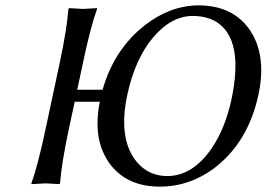

<svg xmlns="http://www.w3.org/2000/svg" viewBox="-20 -678 986 710"><path d="M693.4 -619.1Q613.3 -619.1 545.4 -538.6Q479 -459 450.7 -327.1Q416 -164.6 485.4 -79.6Q529.3 -27.3 597.7 -26.9Q692.9 -26.9 763.7 -130.9Q813 -204.1 835.9 -310.1Q882.8 -531.7 780.8 -596.7Q744.1 -618.7 693.4 -619.1ZM200.7 -444.8Q228 -574.2 232.9 -645L235.8 -647.9Q237.8 -647.9 286.1 -645L338.9 -647.9V-645Q314.5 -577.6 286.6 -444.8L265.6 -346.2H359.4Q401.9 -496.1 516.1 -585Q609.4 -657.2 712.9 -658.2Q844.7 -658.2 907.2 -562Q965.8 -470.2 936 -329.1Q899.4 -157.7 780.3 -62.5Q686.5 11.7 571.3 12.2Q445.3 12.2 382.3 -77.6Q321.8 -165.5 349.1 -301.8H256.3L234.4 -200.2Q207 -70.8 202.1 0L199.2 2.9Q197.3 2.9 148.9 0L96.2 2.9V0Q120.6 -68.8 148.4 -200.2Z"/></svg>

Font: Linux Biolinum Capitals O
Style: Italic Samll Caps
Weight: 400
Italic angle: -12°
Designer: Philipp H. Poll
Foundry: Philipp H. Poll
Version: Version 0.6.2